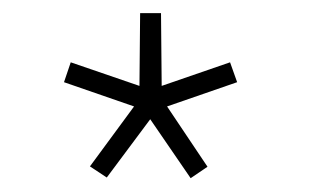

<svg xmlns="http://www.w3.org/2000/svg" viewBox="-20 -698 466 285"><path d="M220 -570.5 321.5 -605.5 332 -576 228 -540 288 -450.5 263 -433.5 203 -521 138.5 -434.5 113.5 -451 179 -540 75 -576 85 -605.5 187 -570.5 188 -678.5H219Z"/></svg>

Font: League Spartan Thin Thin
Style: Regular
Weight: 250
Version: Version 2.002